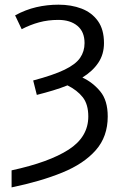

<svg xmlns="http://www.w3.org/2000/svg" viewBox="-20 -565 533 825"><path d="M29.8 240.2V167Q190.4 132.3 274.9 77.9Q359.4 23.4 359.4 -64.5Q359.4 -116.7 335.7 -147Q312 -177.2 270 -198.2Q241.2 -186.5 208 -176.5Q174.8 -166.5 138.2 -157.2L122.6 -219.2Q209.5 -242.2 257.3 -265.4Q305.2 -288.6 324.2 -316.4Q343.3 -344.2 343.3 -379.9Q343.3 -428.7 312.5 -454.1Q281.7 -479.5 230.5 -479.5Q186.5 -479.5 147.9 -469Q109.4 -458.5 73.2 -439.5L44.9 -499Q89.8 -523.4 136.2 -534.2Q182.6 -544.9 231.4 -544.9Q286.1 -544.9 330.3 -528.1Q374.5 -511.2 400.6 -474.9Q426.8 -438.5 426.8 -379.9Q426.8 -331.5 402.3 -295.2Q377.9 -258.8 334 -231.9Q378.9 -210.9 410.9 -172.1Q442.9 -133.3 442.9 -64.5Q442.9 22 391.6 80.3Q340.3 138.7 247.6 176.5Q154.8 214.4 29.8 240.2Z"/></svg>

Font: Open Sans
Style: Regular
Weight: 400
Designer: Monotype Design Team
Foundry: Monotype Imaging Inc.
Version: Version 3.000; ttfautohint (v1.8.4)